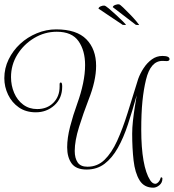

<svg xmlns="http://www.w3.org/2000/svg" viewBox="-79 -766 805 889"><path d="M631 103Q588 103 567 68.5Q546 34 539.5 -23Q533 -80 533 -147Q533 -174 536.5 -206Q540 -238 545 -269.5Q550 -301 554 -325Q534 -253 513.5 -190.5Q493 -128 466.5 -81Q440 -34 405 -7.5Q370 19 322 19Q273 19 252.5 -9.5Q232 -38 232 -84Q232 -127 245.5 -179.5Q259 -232 279 -287Q296 -334 305.5 -379.5Q315 -425 315 -465Q315 -532 284.5 -575.5Q254 -619 184 -619Q128 -619 79.5 -590Q31 -561 1.5 -513.5Q-28 -466 -28 -409Q-28 -370 -13.5 -336Q1 -302 28.5 -281.5Q56 -261 93 -261Q139 -261 168 -290Q197 -319 197 -365V-376Q197 -384 203 -384Q209 -384 209 -365Q209 -311 173 -278.5Q137 -246 87 -246Q41 -246 8.5 -268.5Q-24 -291 -41.5 -327.5Q-59 -364 -59 -404Q-59 -450 -39 -491Q-19 -532 14.5 -563Q48 -594 91.5 -612Q135 -630 181 -630Q276 -630 321 -584Q366 -538 366 -461Q366 -392 331 -304Q307 -242 287 -178Q267 -114 267 -67Q267 -34 280.5 -14Q294 6 326 6Q372 6 405 -26Q438 -58 463.5 -114Q489 -170 512 -243.5Q535 -317 561 -401Q570 -426 586 -450.5Q602 -475 624 -491Q646 -507 673 -507Q706 -507 706 -492Q706 -483 691 -483Q693 -483 686.5 -483.5Q680 -484 673 -484Q618 -484 597 -397Q586 -352 580.5 -297Q575 -242 575 -166Q575 -82 585.5 -22.5Q596 37 616 68Q627 85 640 85Q647 85 654.5 77Q662 69 666 55Q673 55 673 61Q673 80 659 91.5Q645 103 631 103ZM550 -651 443 -733Q445 -740 455.5 -743.5Q466 -747 472 -746Q477 -745 491.5 -731Q506 -717 523.5 -699Q541 -681 553 -666.5Q565 -652 565 -651Q565 -649 550 -651ZM489 -651 377 -726Q378 -733 388 -737Q398 -741 404 -740Q409 -740 424.5 -727Q440 -714 458.5 -697Q477 -680 490.5 -666.5Q504 -653 504 -652Q504 -649 489 -651Z"/></svg>

Font: Updock
Style: Regular
Weight: 400
Designer: Robert E. Leuschke
Foundry: Robert E. Leuschke
Version: Version 1.010; ttfautohint (v1.8.4.7-5d5b)